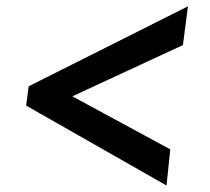

<svg xmlns="http://www.w3.org/2000/svg" viewBox="-20 -614 649 592"><path d="M68.5 -348 559.5 -594.5 544 -475 203 -317 505 -153.5 493.5 -42 60.5 -288.5Z"/></svg>

Font: Merriweather 28pt Black
Style: Italic
Weight: 900
Italic angle: -7.8°
Version: Version 2.101